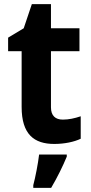

<svg xmlns="http://www.w3.org/2000/svg" viewBox="-20 -733 436 923"><path d="M282 -158C246 -158 225 -177 225 -217V-487H362V-597H225V-713H133L94 -597L19 -552V-487H84V-219C84 -87 144 -41 241 -41C290 -41 337 -51 368 -66V-174C338 -164 311 -158 282 -158ZM301 20V10H168C163 53 150 120 140 157V170H226C256 119 282 66 301 20Z"/></svg>

Font: Noto Sans Tamil UI SemiCondensed
Style: Bold
Weight: 700
Width: 4
Designer: Jelle Bosma - Monotype Design Team
Foundry: Monotype Imaging Inc.
Version: Version 2.004